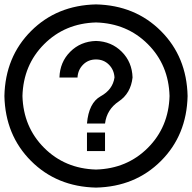

<svg xmlns="http://www.w3.org/2000/svg" viewBox="-20 -796 872 872"><path d="M375 -110H457V-194H375ZM416 -776Q238 -772 121 -655Q4 -538 0 -360Q4 -182 121 -65Q238 52 416 56Q594 52 711 -65Q828 -182 832 -360Q828 -538 711 -655Q594 -772 416 -776ZM416 -26Q275 -30 180.5 -124.5Q86 -219 82 -360Q86 -501 180.5 -595.5Q275 -690 416 -694Q557 -690 651.5 -595.5Q746 -501 750 -360Q746 -219 651.5 -124.5Q557 -30 416 -26ZM416 -610Q346 -608 299 -561Q252 -514 250 -444H332Q334 -479 357.5 -502.5Q381 -526 416 -526Q451 -526 474.5 -502.5Q498 -479 500 -444Q492 -389 437.5 -359Q383 -329 375 -235H457Q465 -299 519.5 -335.5Q574 -372 582 -444Q580 -514 533 -561Q486 -608 416 -610Z"/></svg>

Font: JetBrainsMono NF
Style: Regular
Weight: 400
Designer: Philipp Nurullin, Konstantin Bulenkov
Foundry: JetBrains
Version: Version 2.251; ttfautohint (v1.8.3);Nerd Fonts 2.2.2